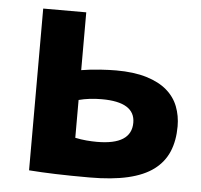

<svg xmlns="http://www.w3.org/2000/svg" viewBox="-44 -570 651 622"><g transform="rotate(5 281.5 -259.0)"><path d="M212 -117Q231 -113 249 -111.5Q267 -110 283 -110Q395 -110 395 -182Q395 -249 287 -249Q246 -249 212 -240ZM212 -337Q242 -342 273 -344Q304 -346 325 -346Q383 -346 424 -333.5Q465 -321 490.5 -299Q516 -277 527.5 -247Q539 -217 539 -183Q539 -136 524 -100.5Q509 -65 477 -41Q445 -17 393.5 -5Q342 7 269 7Q206 7 159 5.5Q112 4 72 1V-525H212Z"/></g></svg>

Font: PT Sans Caption
Style: Bold
Weight: 700
Designer: A.Korolkova, O.Umpeleva, V.Yefimov
Foundry: ParaType Ltd
Version: Version 2.003W OFL